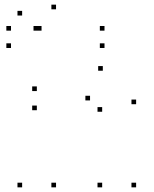

<svg xmlns="http://www.w3.org/2000/svg" viewBox="-20 -795 660 825"><path d="M429 -588.8V-608.8H409V-588.8ZM429 -663.3V-683.3H409V-663.3ZM158.5 -663.3V-683.3H138.5V-663.3ZM144 -663.3V-683.3H124V-663.3ZM27.3 -663.3V-683.3H7.3V-663.3ZM27.3 -588.8V-608.8H7.3V-588.8ZM564.9 10V-10H544.9V10ZM564.9 -347.2V-367.2H544.9V-347.2ZM421.8 -491.1V-511.1H401.8V-491.1ZM138.3 -403.7V-423.7H118.3V-403.7ZM138.3 -321.4V-341.4H118.3V-321.4ZM366.9 -363.5V-383.5H346.9V-363.5ZM419 -314.8V-334.8H399V-314.8ZM419 10V-10H399V10ZM220.8 10V-10H200.8V10ZM220.8 -755V-775H200.8V-755ZM75.1 -728.3V-748.3H55.1V-728.3ZM75.1 10V-10H55.1V10Z"/></svg>

Font: Monaspace Krypton Dots Var
Style: Regular
Weight: 400
Designer: Riley Cran and the Lettermatic Team
Version: Version 1.100 (Monaspace Krypton Dots)